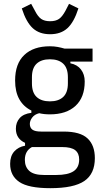

<svg xmlns="http://www.w3.org/2000/svg" viewBox="-20 -772 526 1004"><path d="M476 55Q476 137 421 174.5Q366 212 243 212Q129 212 81 179.5Q33 147 33 85Q33 44 54.5 20Q76 -4 111 -10V-25Q63 -47 63 -99Q63 -132 83 -154.5Q103 -177 144 -182V-194Q103 -214 81 -253Q59 -292 59 -351Q59 -439 107 -484.5Q155 -530 241 -530Q263 -530 281.5 -526.5Q300 -523 317 -518H464V-450H348V-441Q384 -434 403.5 -408.5Q423 -383 423 -346Q423 -263 375 -218.5Q327 -174 241 -174Q210 -174 185 -180Q161 -174 148.5 -157.5Q136 -141 136 -124Q136 -104 149.5 -94Q163 -84 195 -84H313Q400 -84 438 -48Q476 -12 476 55ZM241 -242Q286 -242 310.5 -265Q335 -288 335 -336V-368Q335 -416 310.5 -439Q286 -462 241 -462Q196 -462 171.5 -439Q147 -416 147 -368V-336Q147 -288 171.5 -265Q196 -242 241 -242ZM394 62Q394 30 373.5 13.5Q353 -3 305 -3H147Q110 17 110 64Q110 101 133.5 122Q157 143 210 143H274Q335 143 364.5 123.5Q394 104 394 62ZM242 -593Q186 -593 151.5 -624.5Q117 -656 94 -728L143 -752L162 -717Q178 -685 195.5 -673Q213 -661 242 -661Q271 -661 288.5 -673Q306 -685 323 -717L341 -752L390 -728Q367 -656 332.5 -624.5Q298 -593 242 -593Z"/></svg>

Font: IBM Plex Sans Cond Text
Style: Regular
Weight: 450
Width: 3
Designer: Mike Abbink, Paul van der Laan, Pieter van Rosmalen
Foundry: Bold Monday
Version: Version 1.3